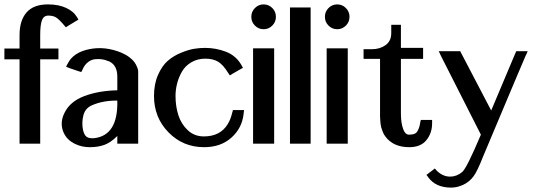

<svg xmlns="http://www.w3.org/2000/svg" viewBox="-23 -654 2442 874"><path d="M277 -530 272 -535 268 -540Q245 -567 231.5 -575Q218 -583 197 -583Q176 -583 168 -562Q160 -541 160 -494V-433H228H236H243V-426V-418V-414V-399V-384H236H228H160V-15V-8V0H153H145H81H73H66V-7V-15V-384H12H4H-3V-399V-414V-418V-426V-433H4H12H66V-494Q66 -561 98 -597.5Q130 -634 195 -634Q244 -634 278 -618Q312 -602 326 -578L330 -572L334 -565L328 -561L321 -557L288 -537L282 -533Z M278 -350 281 -357 285 -364Q310 -415 382.5 -430Q455 -445 530 -414Q551 -405 566.5 -393Q582 -381 589 -371Q596 -361 600.5 -350Q605 -339 605.5 -334.5Q606 -330 606 -327V-105V-14V-7V0H598H591H526H519H511V-8V-15Q511 -18 511 -25Q511 -32 511 -35Q481 -5 452 5.5Q423 16 386 16Q351 16 323 3Q279 -16 264 -57Q249 -98 271 -141Q296 -192 360.5 -216.5Q425 -241 511 -243V-305Q511 -355 477 -373Q474 -375 469 -376Q456 -382 441.5 -384Q427 -386 410 -384.5Q393 -383 377.5 -371Q362 -359 353 -338L350 -332L347 -326L341 -328L334 -330L293 -344L286 -347ZM396 -175Q365 -162 356.5 -128.5Q348 -95 355 -62Q360 -40 371 -31.5Q382 -23 406 -25Q515 -38 511 -196Q447 -197 396 -175Z M1088 -153 1087 -145 1086 -136Q1079 -71 1030.5 -27.5Q982 16 906 16Q810 16 744 -51.5Q678 -119 678 -217Q678 -272 696.5 -313.5Q715 -355 741 -377.5Q767 -400 801.5 -414Q836 -428 861.5 -432Q887 -436 910 -436Q960 -436 1005.5 -418.5Q1051 -401 1076 -358L1079 -352L1083 -345L1077 -342L1070 -338L1035 -318L1029 -314L1023 -311L1019 -317L1015 -323Q993 -359 970 -373Q947 -387 912 -387Q876 -387 848 -370.5Q820 -354 805 -327.5Q790 -301 783 -273Q776 -245 776 -217Q776 -170 789 -129.5Q802 -89 832 -61Q862 -33 905 -33Q979 -33 1013 -88Q1027 -110 1034 -141L1036 -147L1037 -153H1043H1049H1072H1079Z M1129 0V-8V-15V-419V-426V-434H1136H1144H1210H1218H1225V-426V-419V-15V-8V0H1218H1210H1144H1136ZM1216.5 -617.5Q1233 -601 1233 -577.5Q1233 -554 1216.5 -537.5Q1200 -521 1177 -521Q1154 -521 1137.5 -537.5Q1121 -554 1121 -577.5Q1121 -601 1137.5 -617.5Q1154 -634 1177 -634Q1200 -634 1216.5 -617.5Z M1297 0V-8V-15V-605V-612V-620H1304H1312H1376H1384H1391V-612V-605V-15V-8V0H1384H1376H1312H1304Z M1464 0V-8V-15V-419V-426V-434H1471H1479H1545H1553H1560V-426V-419V-15V-8V0H1553H1545H1479H1471ZM1551.5 -617.5Q1568 -601 1568 -577.5Q1568 -554 1551.5 -537.5Q1535 -521 1512 -521Q1489 -521 1472.5 -537.5Q1456 -554 1456 -577.5Q1456 -601 1472.5 -617.5Q1489 -634 1512 -634Q1535 -634 1551.5 -617.5Z M1944 -108V-101V-93Q1944 -48 1918 -16Q1892 16 1840 16Q1767 16 1731 -33Q1724 -42 1719.5 -53.5Q1715 -65 1712.5 -73.5Q1710 -82 1708.5 -99Q1707 -116 1707 -123Q1707 -130 1707 -153.5Q1707 -177 1707 -183V-386H1647H1639H1632V-393V-401V-415V-422V-430H1639H1647H1670Q1706 -430 1732 -448.5Q1758 -467 1758 -503V-526V-533V-541H1766H1773H1787H1795H1802V-533V-526V-436H1888H1895H1903V-428V-421V-401V-393V-386H1895H1888H1802V-139Q1802 -104 1808 -81Q1814 -58 1821.5 -49.5Q1829 -41 1838 -41Q1863 -41 1872 -50Q1881 -59 1887 -81Q1887 -84 1890 -96L1891 -102L1893 -108H1899H1905H1930H1936Z M2175 61Q2150 125 2133 148Q2114 174 2086 187Q2058 200 2031 200Q1961 200 1927 154L1923 148L1918 142L1924 138L1930 133L1946 121L1951 117L1956 113L1961 118L1965 123Q1993 150 2026 150Q2056 150 2081 129Q2102 111 2166 -41L1984 -400L1979 -411L1974 -421H1986H1998H2063H2067H2072L2074 -417L2076 -413L2213 -151L2323 -412L2325 -416L2327 -421H2332H2337H2357H2368H2379L2375 -411L2370 -401Q2335 -320 2327 -300Q2186 35 2175 61Z"/></svg>

Font: Loyal Sans
Style: Boldv1
Weight: 700
Version: Version 001.000